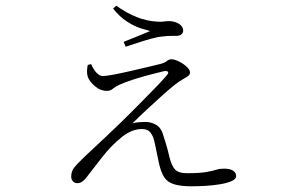

<svg xmlns="http://www.w3.org/2000/svg" viewBox="-20 -603 1040 674"><path d="M653 51Q613 51 590 43.5Q567 36 556 18.5Q545 1 538 -30Q534 -48 529.5 -71Q525 -94 520 -114Q516 -128 507 -139Q498 -150 478 -150Q461 -150 444 -143.5Q427 -137 409 -123Q369 -91 336.5 -48.5Q304 -6 281 23Q275 30 268 35Q261 40 251 40Q242 40 236 33.5Q230 27 230 17Q230 -2 241 -15.5Q252 -29 267 -43Q283 -59 307 -81Q331 -103 356 -127Q381 -151 401 -170Q430 -198 461.5 -230Q493 -262 521 -290.5Q549 -319 565 -338Q573 -347 569.5 -351Q566 -355 555 -353Q538 -349 509 -341.5Q480 -334 450 -324.5Q420 -315 398 -305Q384 -298 375.5 -291Q367 -284 356 -284Q332 -284 312.5 -301Q293 -318 288 -334Q285 -344 285.5 -354.5Q286 -365 288 -375L300 -378Q308 -359 319 -347.5Q330 -336 341 -336Q352 -336 378.5 -341Q405 -346 437.5 -353.5Q470 -361 499.5 -368Q529 -375 545 -379Q559 -383 566 -389Q573 -395 582 -395Q590 -395 601 -390.5Q612 -386 622.5 -379Q633 -372 640 -364Q647 -356 647 -348Q647 -341 640 -336Q633 -331 621.5 -324.5Q610 -318 597 -308Q581 -296 553 -271Q525 -246 495.5 -218.5Q466 -191 445 -170Q456 -173 468.5 -174Q481 -175 490 -175Q510 -175 527 -165.5Q544 -156 551 -135Q557 -117 563.5 -95Q570 -73 575 -51Q583 -19 595.5 -7Q608 5 636 5Q681 5 703.5 1Q726 -3 738.5 -7Q751 -11 765 -11Q787 -11 798 -4Q809 3 809 15Q809 26 792.5 33Q776 40 751.5 44Q727 48 700.5 49.5Q674 51 653 51ZM414 -456Q437 -465 463.5 -476Q490 -487 507 -494Q495 -497 473 -504Q451 -511 425.5 -527.5Q400 -544 377 -573L388 -583Q425 -557 460 -543Q495 -529 532 -527Q548 -526 556.5 -527.5Q565 -529 574 -529Q585 -529 596.5 -525Q608 -521 615.5 -513.5Q623 -506 623 -495Q623 -488 617 -482.5Q611 -477 597 -477Q587 -477 577.5 -477Q568 -477 552 -475Q535 -474 510 -467Q485 -460 461 -452Q437 -444 421 -439Z"/></svg>

Font: Noto Serif HK ExtraLight
Style: Regular
Weight: 200
Designer: Ryoko NISHIZUKA 西塚涼子 (kana & ideographs); Frank Grießhammer (Latin, Greek & Cyrillic); Wenlong ZHANG 张文龙 (bopomofo); San
Foundry: Adobe
Version: Version 2.002-H1;hotconv 1.1.0;makeotfexe 2.6.0